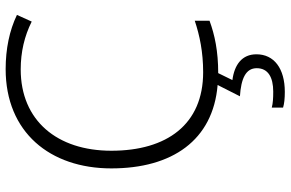

<svg xmlns="http://www.w3.org/2000/svg" viewBox="-190 -574 1004 663"><g transform="rotate(-90 311.5 -242.0)"><path d="M456 142C456 92 420 66 367 59L391 10C467 10 523 -2 572 -20V-71C521 -54 464 -42 394 -42C214 -42 123 -167 123 -359C123 -546 227 -672 404 -672C464 -672 519 -659 569 -634L592 -685C538 -711 474 -724 405 -724C187 -724 62 -571 62 -359C62 -149 159 -8 350 8L311 85C372 89 408 105 408 143C408 182 377 200 327 200C305 200 287 199 272 195V234C285 238 303 240 326 240C407 240 456 203 456 142Z"/></g></svg>

Font: Noto Sans Malayalam Light
Style: Regular
Weight: 300
Designer: Jelle Bosma - Monotype Design Team
Foundry: Monotype Imaging Inc.
Version: Version 2.104